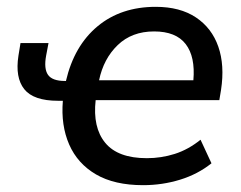

<svg xmlns="http://www.w3.org/2000/svg" viewBox="-20 -533 706 562"><path d="M399 9Q315 9 261 -22.5Q207 -54 182.5 -110Q158 -166 164 -238H150Q78 -238 51 -272Q24 -306 34 -370L40 -407H122L115 -370Q108 -332 120.5 -314Q133 -296 170 -296H173Q197 -399 265.5 -456Q334 -513 436 -513Q507 -513 553.5 -482Q600 -451 619 -396.5Q638 -342 627 -270L622 -240H260Q251 -160 288 -115Q325 -70 410 -70Q452 -70 491.5 -82.5Q531 -95 567 -124L599 -55Q559 -23 507 -7Q455 9 399 9ZM431 -441Q366 -441 324.5 -401Q283 -361 270 -298H546Q552 -367 523.5 -404Q495 -441 431 -441Z"/></svg>

Font: Mulish SemiBold
Style: Italic
Weight: 600
Italic angle: -9°
Designer: Vernon Adams
Foundry: Vernon Adams
Version: Version 3.603; ttfautohint (v1.8.3)